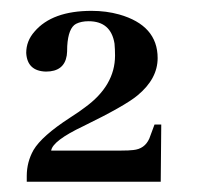

<svg xmlns="http://www.w3.org/2000/svg" viewBox="-20 -661 377 361"><path d="M76.2 -377.9Q79.1 -396.5 136.7 -423.8Q214.8 -461.9 238.3 -481.4Q276.4 -512.7 276.4 -551.8Q276.4 -613.3 204.1 -633.8Q179.7 -640.6 152.3 -640.6Q78.1 -640.6 44.9 -601.6Q29.3 -584 29.3 -561.5Q31.2 -527.3 66.4 -526.4Q100.6 -526.4 105.5 -556.6Q106.4 -562.5 106.4 -574.2Q108.4 -608.4 123 -616.2Q132.8 -621.1 146.5 -621.1Q188.5 -621.1 195.3 -579.1Q196.3 -568.4 196.3 -556.6Q196.3 -500 139.6 -459Q130.9 -452.1 111.3 -439.5Q58.6 -405.3 43 -378.9Q30.3 -356.4 30.3 -330.1V-319.3H282.2L283.2 -426.8H270.5L260.7 -400.4Q252 -380.9 230.5 -378.9Q222.7 -377.9 208 -377.9Z"/></svg>

Font: Abhaya Libre Medium
Style: Regular
Weight: 500
Designer: Pushpananda Ekanayake, Sol Matas, Pathum Egodawatta
Foundry: Mooniak
Version: Version 1.050 ; ttfautohint (v1.6)